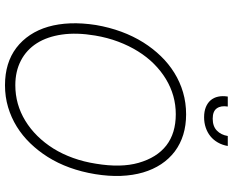

<svg xmlns="http://www.w3.org/2000/svg" viewBox="-104 -846 959 792"><g transform="rotate(90 376.0 -449.5)"><path d="M82.7 -365.4Q101.9 -476.6 154.8 -561.1Q179.7 -600.5 211.1 -633Q242.5 -665.5 280 -688.7Q317.5 -712 360.4 -724.6Q403.4 -737.2 451.3 -737.2Q541.5 -737.2 604 -690.7Q634.9 -667.3 656.8 -634.2Q678.6 -601.2 690.9 -559.5Q703.1 -517.8 705.1 -468Q707 -418.3 697.8 -361.9Q679.3 -249.6 626.8 -166.2Q601.9 -126.8 570.5 -94.3Q539.1 -61.8 501.8 -38.7Q464.5 -15.6 421.5 -2.8Q378.6 9.9 331 9.9Q238.6 9.9 176.8 -36.9Q146 -60.4 123.9 -93.6Q101.9 -126.8 89.8 -168.3Q77.8 -209.9 75.8 -259.4Q73.9 -308.9 82.7 -365.4ZM331 -32.7Q410.2 -32.7 477.6 -73.9Q511.4 -94.5 540.3 -123.8Q569.2 -153.1 592.2 -189.8Q615.1 -226.6 631 -270.8Q647 -315 654.8 -365.4Q671.9 -468.4 651.3 -540.8Q629.6 -616.8 579.4 -655.7Q529.1 -694.6 450.6 -694.6Q372.9 -694.6 305.4 -653.8Q272 -633.5 243.1 -604.6Q214.1 -575.6 191.1 -538.5Q168 -501.4 151.3 -457Q134.6 -412.6 126.1 -361.9Q113.3 -286.2 122 -225.3Q130.7 -164.4 157.8 -121.6Q185 -78.8 229.2 -55.8Q273.4 -32.7 331 -32.7ZM377.8 -909.1H419Q414.4 -881 426.3 -864Q438.2 -846.9 469.1 -846.9Q500.4 -846.9 518.1 -864Q535.9 -881 540.5 -909.1H581.7Q577.8 -886.4 567.3 -868.1Q556.8 -849.8 541.4 -837.4Q525.9 -824.9 506 -818.2Q486.2 -811.4 463.1 -811.4Q439.3 -811.4 421.7 -818.5Q404.1 -825.6 393.1 -838.4Q382.1 -851.2 378.2 -869.3Q374.3 -887.4 377.8 -909.1Z"/></g></svg>

Font: Inter P Extra Light
Style: Italic
Weight: 200
Italic angle: 9.39999°
Designer: Rasmus Andersson
Foundry: rsms
Version: Version 3.018;git-588b23468